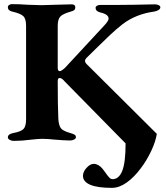

<svg xmlns="http://www.w3.org/2000/svg" viewBox="-20 -675 803 928"><path d="M391 -381Q391 -373 399 -365L738 -28Q732 10 710.5 55.5Q689 101 660 139Q628 182 592 207.5Q556 233 521 233Q451 233 416 218Q381 203 381 175Q381 155 398.5 136Q416 117 433 117Q444 117 455 123Q466 129 475 140L488 157Q501 176 508.5 183.5Q516 191 524 191Q555 191 571 150.5Q587 110 587 18L292 -282Q279 -298 268 -298Q259 -298 259 -282Q259 -164 262 -100Q264 -69 274 -55.5Q284 -42 320 -32Q334 -28 340.5 -24Q347 -20 347 -12Q347 -5 338 -0.5Q329 4 318 4Q292 4 234 -1Q225 -2 213 -3Q201 -4 184 -4Q167 -4 131 0Q85 6 46 6Q36 6 27 1Q18 -4 18 -11Q18 -27 44 -32Q82 -39 94 -52Q106 -65 106 -98V-551Q106 -584 92.5 -597Q79 -610 39 -619Q18 -624 18 -640Q18 -647 24 -651Q30 -655 38 -655Q75 -655 114 -652Q162 -650 181 -650Q200 -650 248 -652Q302 -654 326 -654Q344 -654 344 -640Q344 -631 339 -626.5Q334 -622 322 -619Q283 -608 271 -594.5Q259 -581 259 -550V-347Q259 -331 269 -331Q276 -331 294 -347L486 -554Q505 -575 505 -585Q505 -606 464 -615Q442 -621 442 -637Q442 -643 448.5 -647Q455 -651 462 -651H531L629 -652Q693 -654 729 -654Q739 -654 747 -650Q755 -646 755 -640Q755 -632 746 -626.5Q737 -621 725 -619Q636 -607 571 -557Q543 -535 512 -506Q481 -477 452 -448Q435 -431 398 -395Q391 -388 391 -381Z"/></svg>

Font: EB Garamond
Style: Bold
Weight: 700
Designer: Georg Duffner and Octavio Pardo
Foundry: Georg Duffner
Version: Version 1.000; ttfautohint (v1.6)